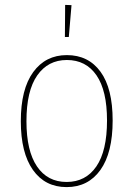

<svg xmlns="http://www.w3.org/2000/svg" viewBox="-20 -754 545 784"><path d="M440 -262Q440 -130 390 -60Q340 10 252 10Q164 10 114.5 -60Q65 -130 65 -259Q65 -390 115.5 -459.5Q166 -529 253 -529Q341 -529 390.5 -461Q440 -393 440 -262ZM88 -259Q88 -138 131 -74.5Q174 -11 252 -11Q330 -11 373.5 -74.5Q417 -138 417 -262Q417 -384 374 -446.5Q331 -509 253 -509Q176 -509 132 -446Q88 -383 88 -259ZM246 -734 272 -733 261 -603H245Z"/></svg>

Font: Fira Sans Condensed Thin
Style: Regular
Weight: 250
Width: 3
Designer: Carrois Corporate & Edenspiekermann AG
Foundry: Carrois Corporate GbR & Edenspiekermann AG
Version: Version 4.203